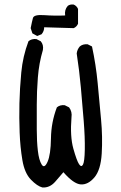

<svg xmlns="http://www.w3.org/2000/svg" viewBox="-20 -829 540 859"><path d="M169.9 9.8Q146.5 3.9 118.2 -25.4Q89.8 -54.7 80.1 -112.8Q70.3 -170.9 67.9 -235.8Q65.4 -300.8 66.9 -366.7Q68.4 -432.6 75.2 -504.9Q82 -577.1 107.4 -644.5Q121.1 -656.2 142.6 -654.3L162.1 -644.5Q175.8 -628.9 171.9 -605.5Q154.3 -545.9 149.4 -482.4Q144.5 -418.9 144.5 -360.8Q144.5 -302.7 144.5 -249.5Q144.5 -196.3 149.4 -154.3Q154.3 -112.3 166.5 -92.8Q178.7 -73.2 192.9 -105.5Q207 -137.7 208 -210Q209 -282.2 234.4 -348.6Q248 -360.4 269.5 -358.4L289.1 -348.6Q303.7 -329.1 299.8 -303.7Q293 -217.8 308.1 -164.1Q323.2 -110.4 333.5 -94.7Q343.8 -79.1 351.1 -92.3Q358.4 -105.5 359.4 -159.7Q360.4 -213.9 354.5 -288.1Q348.6 -362.3 341.8 -437.5Q335 -512.7 323.2 -589.8Q325.2 -607.4 336.9 -621.1Q350.6 -632.8 372.1 -630.9L391.6 -621.1Q409.2 -540 417 -457Q424.8 -374 432.1 -294.9Q439.5 -215.8 435.1 -142.1Q430.7 -68.4 402.3 -35.2Q374 -2 341.8 -3.9Q309.6 -5.9 263.7 -58.6Q252 -44.9 227.5 -16.6Q203.1 11.7 169.9 9.8ZM146.5 -668 125 -679.7 117.2 -703.1Q123 -732.4 127.4 -748.5Q131.8 -764.6 178.2 -761.2Q224.6 -757.8 271.5 -759.8Q267.6 -785.2 283.2 -802.7Q293 -810.5 309.6 -808.6Q323.2 -802.7 329.1 -789.1V-722.7Q323.2 -709 309.6 -703.1L177.7 -707Q177.7 -689.5 166 -675.8Z"/></svg>

Font: JasonHandwriting2
Style: Regular
Weight: 400
Version: Version 1.05.10